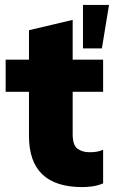

<svg xmlns="http://www.w3.org/2000/svg" viewBox="-20 -751 464 782"><path d="M315 11Q98 11 98 -197V-377H3V-508H98V-628L276 -670V-508H400V-377H276V-204Q276 -160 295.5 -145.5Q315 -131 344 -131Q361 -131 373.5 -133Q386 -135 400 -141V-4Q378 5 356.5 8Q335 11 315 11ZM318 -554V-731H424L395 -554Z"/></svg>

Font: Mulish Black
Style: Regular
Weight: 900
Designer: Vernon Adams
Foundry: Vernon Adams
Version: Version 3.603; ttfautohint (v1.8.3)